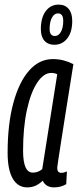

<svg xmlns="http://www.w3.org/2000/svg" viewBox="-20 -802 339 832"><path d="M214 10Q179 10 165 -19Q152 -6 135.5 2Q119 10 98 10Q57 10 35 -28.5Q13 -67 13 -140Q13 -263 37.5 -354.5Q62 -446 106 -496Q150 -546 209 -546Q234 -546 256.5 -540Q279 -534 298 -524Q278 -399 265 -317Q252 -235 244.5 -186.5Q237 -138 233.5 -115Q230 -92 229 -84Q228 -76 228 -74Q228 -53 246 -53Q256 -53 270 -59L267 -4Q244 10 214 10ZM163 -69 228 -480Q217 -486 202 -486Q169 -486 141 -443.5Q113 -401 96.5 -325Q80 -249 80 -149Q80 -54 122 -54Q145 -54 163 -69ZM215 -608Q188 -608 172.5 -625.5Q157 -643 157 -676Q157 -725 178 -753.5Q199 -782 234 -782Q262 -782 277.5 -763.5Q293 -745 293 -711Q293 -663 271.5 -635.5Q250 -608 215 -608ZM218 -646Q234 -646 244 -664Q254 -682 254 -712Q254 -744 231 -744Q215 -744 205 -725.5Q195 -707 195 -676Q195 -646 218 -646Z"/></svg>

Font: Georama ExtraCondensed
Style: Italic
Weight: 400
Width: 2
Italic angle: -9°
Designer: Jean-Baptiste Levee
Foundry: Production Type
Version: Version 1.000